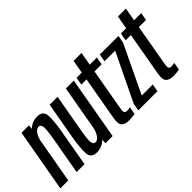

<svg xmlns="http://www.w3.org/2000/svg" viewBox="-79 -1219 1720 1720"><g transform="rotate(-45 781.0 -359.0)"><path d="M-30 0 76 -597.5H170.5L166 -557Q214.5 -602.5 277 -602.5Q352.5 -602.5 355.2 -532.5Q358 -462.5 339.5 -358L276.5 0H176.5L239.5 -357Q257 -457 253.2 -493Q249.5 -529 222.5 -529Q197 -529 174.5 -496.5Q155 -467.5 146 -426L70.5 0Z M541.5 0 544 -42Q495 5 431.5 5Q356 5 353.5 -65.2Q351 -135.5 369 -240L432 -597.5H532.5L469.5 -240.5Q451.5 -140.5 455.2 -104.5Q459 -68.5 486 -68.5Q512 -68.5 534 -101.5Q553 -129 562 -168.5L637.5 -597.5H738L632.5 0Z M836.5 6Q788 6 764.2 -17.2Q740.5 -40.5 753 -109.5L826 -524H760L773 -597.5H839L861.5 -723.5H962L940 -597.5H1030.5L1017.5 -524H927L858 -131.5Q850.5 -91 858 -79.5Q865.5 -68 885.5 -68Q904.5 -68 924.5 -73L911.5 -1Q872 6 836.5 6Z M958 0 970.5 -70.5 1189.5 -525H1055L1067.5 -597.5H1303.5L1291 -527L1074 -72.5H1213.5L1200.5 0Z M1398.5 6Q1350 6 1326.2 -17.2Q1302.5 -40.5 1315 -109.5L1388 -524H1322L1335 -597.5H1401L1423.5 -723.5H1524L1502 -597.5H1592.5L1579.5 -524H1489L1420 -131.5Q1412.5 -91 1420 -79.5Q1427.5 -68 1447.5 -68Q1466.5 -68 1486.5 -73L1473.5 -1Q1434 6 1398.5 6Z"/></g></svg>

Font: Anybody Condensed Medium
Style: Italic
Weight: 500
Width: 3
Italic angle: -10°
Designer: Tyler Finck
Foundry: Etcetera Type Company
Version: Version 1.010; ttfautohint (v1.8.3) -l 8 -r 50 -G 200 -x 14 